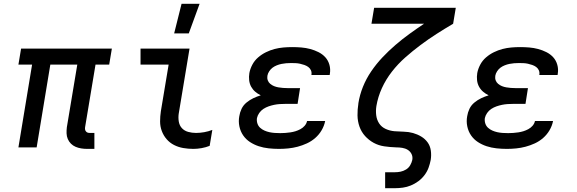

<svg xmlns="http://www.w3.org/2000/svg" viewBox="-20 -776 3040 1011"><path d="M477 8H439Q423 8 407.5 5.5Q392 3 378 -3Q364 -9 353.5 -19.5Q343 -30 337 -44Q331 -58 330.5 -74Q330 -90 332 -106L387 -436H245L173 0H77L149 -436H77L91 -520H569L555 -436H483L428 -106Q427 -100 428 -94Q429 -88 433 -83.5Q437 -79 442 -77.5Q447 -76 453 -76H477Z M998 8Q971 8 945 3.5Q919 -1 896.5 -12.5Q874 -24 857.5 -43Q841 -62 832 -86Q823 -110 823 -136.5Q823 -163 827 -190L868 -436H720V-520H978L921 -177Q918 -156 921.5 -135.5Q925 -115 938 -101Q951 -87 971 -81.5Q991 -76 1012 -76Q1033 -76 1055.5 -80Q1078 -84 1098 -92L1084 -8Q1064 0 1041.5 4Q1019 8 998 8ZM897 -600 936 -756H1031L974 -600Z M1449 8Q1421 8 1394 5Q1367 2 1342.5 -6Q1318 -14 1296.5 -28Q1275 -42 1260.5 -63Q1246 -84 1240.5 -110.5Q1235 -137 1240 -164Q1243 -184 1252 -203Q1261 -222 1278 -236Q1295 -250 1314 -259Q1333 -268 1353 -274Q1337 -282 1324 -293Q1311 -304 1302.5 -319.5Q1294 -335 1292 -353.5Q1290 -372 1293 -391Q1297 -413 1308.5 -435Q1320 -457 1339 -473.5Q1358 -490 1380.5 -501Q1403 -512 1426 -518Q1449 -524 1472.5 -526Q1496 -528 1519 -528Q1543 -528 1567 -526Q1591 -524 1613.5 -518Q1636 -512 1657 -501.5Q1678 -491 1693 -474.5Q1708 -458 1714.5 -435Q1721 -412 1717 -388L1716 -381H1620V-383Q1622 -396 1617 -406.5Q1612 -417 1603 -423.5Q1594 -430 1582.5 -434Q1571 -438 1559.5 -440.5Q1548 -443 1536 -443.5Q1524 -444 1512 -444Q1499 -444 1487 -443Q1475 -442 1462.5 -439.5Q1450 -437 1437.5 -432Q1425 -427 1415 -419.5Q1405 -412 1397.5 -400.5Q1390 -389 1388 -377Q1386 -364 1390 -353Q1394 -342 1403 -334.5Q1412 -327 1423 -322.5Q1434 -318 1446 -316Q1458 -314 1470 -313Q1482 -312 1495 -312H1560L1547 -229H1482Q1468 -229 1453 -228Q1438 -227 1423.5 -224Q1409 -221 1394.5 -216Q1380 -211 1367 -202.5Q1354 -194 1345 -181Q1336 -168 1333 -154Q1331 -139 1335.5 -125.5Q1340 -112 1350 -103Q1360 -94 1372.5 -88.5Q1385 -83 1398.5 -80Q1412 -77 1426.5 -76Q1441 -75 1456 -75Q1469 -75 1482.5 -76Q1496 -77 1509.5 -79Q1523 -81 1536 -85Q1549 -89 1562 -96Q1575 -103 1584.5 -114Q1594 -125 1597 -139H1692V-138Q1687 -113 1673.5 -90Q1660 -67 1640 -49.5Q1620 -32 1596 -21Q1572 -10 1547.5 -3.5Q1523 3 1498 5.5Q1473 8 1449 8Z M2008 215V131H2059Q2074 131 2089 128Q2104 125 2118 116.5Q2132 108 2140 94Q2148 80 2151 66Q2154 49 2147 35Q2140 21 2127 13Q2114 5 2098 2.5Q2082 0 2066 0Q2034 -1 2003.5 -5.5Q1973 -10 1947.5 -24Q1922 -38 1902.5 -59.5Q1883 -81 1873 -109Q1863 -137 1862.5 -168Q1862 -199 1867 -230V-232Q1874 -276 1891 -318.5Q1908 -361 1934.5 -400Q1961 -439 1993.5 -473.5Q2026 -508 2062 -539Q2098 -570 2136 -597.5Q2174 -625 2213 -651H1936L1950 -735H2380L2366 -651Q2322 -625 2279 -597.5Q2236 -570 2194.5 -539Q2153 -508 2114 -473.5Q2075 -439 2043.5 -398.5Q2012 -358 1991 -312Q1970 -266 1962 -218Q1958 -193 1961 -169Q1964 -145 1976.5 -126Q1989 -107 2011 -97Q2033 -87 2057.5 -85Q2082 -83 2107 -82.5Q2132 -82 2155 -75.5Q2178 -69 2198 -57Q2218 -45 2231.5 -26.5Q2245 -8 2248.5 16.5Q2252 41 2248 66Q2244 87 2236.5 107.5Q2229 128 2215 146.5Q2201 165 2182.5 178.5Q2164 192 2143.5 200.5Q2123 209 2101.5 212Q2080 215 2059 215Z M2649 8Q2621 8 2594 5Q2567 2 2542.5 -6Q2518 -14 2496.5 -28Q2475 -42 2460.5 -63Q2446 -84 2440.5 -110.5Q2435 -137 2440 -164Q2443 -184 2452 -203Q2461 -222 2478 -236Q2495 -250 2514 -259Q2533 -268 2553 -274Q2537 -282 2524 -293Q2511 -304 2502.5 -319.5Q2494 -335 2492 -353.5Q2490 -372 2493 -391Q2497 -413 2508.5 -435Q2520 -457 2539 -473.5Q2558 -490 2580.5 -501Q2603 -512 2626 -518Q2649 -524 2672.5 -526Q2696 -528 2719 -528Q2743 -528 2767 -526Q2791 -524 2813.5 -518Q2836 -512 2857 -501.5Q2878 -491 2893 -474.5Q2908 -458 2914.5 -435Q2921 -412 2917 -388L2916 -381H2820V-383Q2822 -396 2817 -406.5Q2812 -417 2803 -423.5Q2794 -430 2782.5 -434Q2771 -438 2759.5 -440.5Q2748 -443 2736 -443.5Q2724 -444 2712 -444Q2699 -444 2687 -443Q2675 -442 2662.5 -439.5Q2650 -437 2637.5 -432Q2625 -427 2615 -419.5Q2605 -412 2597.5 -400.5Q2590 -389 2588 -377Q2586 -364 2590 -353Q2594 -342 2603 -334.5Q2612 -327 2623 -322.5Q2634 -318 2646 -316Q2658 -314 2670 -313Q2682 -312 2695 -312H2760L2747 -229H2682Q2668 -229 2653 -228Q2638 -227 2623.5 -224Q2609 -221 2594.5 -216Q2580 -211 2567 -202.5Q2554 -194 2545 -181Q2536 -168 2533 -154Q2531 -139 2535.5 -125.5Q2540 -112 2550 -103Q2560 -94 2572.5 -88.5Q2585 -83 2598.5 -80Q2612 -77 2626.5 -76Q2641 -75 2656 -75Q2669 -75 2682.5 -76Q2696 -77 2709.5 -79Q2723 -81 2736 -85Q2749 -89 2762 -96Q2775 -103 2784.5 -114Q2794 -125 2797 -139H2892V-138Q2887 -113 2873.5 -90Q2860 -67 2840 -49.5Q2820 -32 2796 -21Q2772 -10 2747.5 -3.5Q2723 3 2698 5.5Q2673 8 2649 8Z"/></svg>

Font: Iosevka Md Ex Obl
Style: Regular
Weight: 500
Width: 7
Italic angle: -9°
Monospace: yes
Designer: Belleve Invis
Foundry: Belleve Invis
Version: Version 32.5.0; ttfautohint (v1.8.4)